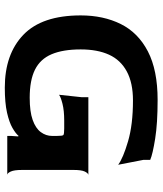

<svg xmlns="http://www.w3.org/2000/svg" viewBox="40 -690 660 779"><g transform="rotate(90 369.5 -300.0)"><path d="M335 10Q199 10 120.5 -65.5Q42 -141 42 -298Q42 -390 77 -460.5Q112 -531 188 -570.5Q264 -610 385 -610Q480 -610 542.5 -600Q605 -590 628 -580V-553L648 -450Q621 -470 553 -490Q485 -510 387 -510Q316 -510 269.5 -485Q223 -460 201.5 -413Q180 -366 180 -298Q180 -226 199.5 -180Q219 -134 262 -112.5Q305 -91 376 -91Q432 -91 466 -103Q500 -115 515.5 -136Q531 -157 531 -182V-201Q531 -224 527.5 -227.5Q524 -231 501 -231H469Q428 -231 400.5 -224Q373 -217 364 -210L374 -303V-329H689Q682 -328 675.5 -314.5Q669 -301 669 -269V-60Q669 -28 675.5 -14Q682 0 689 0H531V-16L533 -44L531 -46Q521 -34 498.5 -21Q476 -8 436.5 1Q397 10 335 10Z"/></g></svg>

Font: Red Rose SemiBold
Style: Regular
Weight: 600
Designer: Jaikishan Patel
Version: Version 2.000